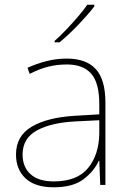

<svg xmlns="http://www.w3.org/2000/svg" viewBox="-20 -786 551 816"><path d="M264 -537Q346 -537 387 -492.5Q428 -448 428 -350V0H406L402 -103H400Q379 -57 334 -23.5Q289 10 208 10Q129 10 88.5 -28Q48 -66 48 -129Q48 -208 114.5 -247.5Q181 -287 299 -294L402 -300V-343Q402 -433 368 -472.5Q334 -512 264 -512Q224 -512 186.5 -503Q149 -494 106 -472L97 -498Q137 -516 178.5 -526.5Q220 -537 264 -537ZM301 -270Q199 -265 137.5 -232Q76 -199 76 -129Q76 -76 110 -45.5Q144 -15 208 -15Q308 -15 354.5 -72Q401 -129 402 -220V-275ZM381 -759Q355 -725 314 -682Q273 -639 233 -606H212V-612Q235 -632 261.5 -660Q288 -688 312.5 -716.5Q337 -745 351 -766H381Z"/></svg>

Font: Noto Sans Myanmar Thin
Style: Regular
Weight: 100
Designer: Monotype Design Team
Foundry: Monotype Imaging Inc.
Version: Version 2.107; ttfautohint (v1.8.4.7-5d5b)